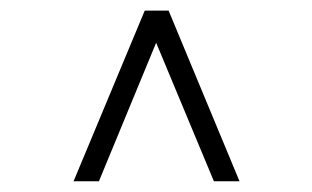

<svg xmlns="http://www.w3.org/2000/svg" viewBox="-20 -709 589 362"><path d="M274.4 -628.4 166.5 -367.2H118.7L252.9 -689H297.9L431.6 -367.2H383.3Z"/></svg>

Font: Kurinto Seri
Style: Regular
Weight: 400
Designer: Kurinto was developed by Clint Goss from a range of fonts that are compatible with the SIL Open Font License Version 1.1
Foundry: Clinton F. Goss
Version: Version 2.196; July 25, 2020